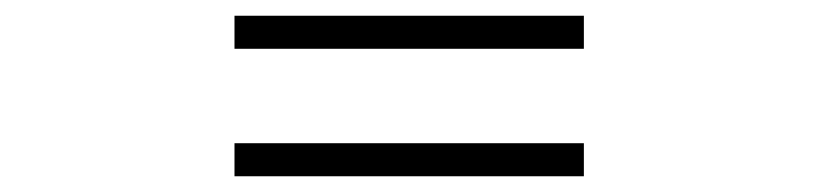

<svg xmlns="http://www.w3.org/2000/svg" viewBox="-20 -502 1040 244"><path d="M278 -482H722V-440H278ZM278 -320H722V-278H278Z"/></svg>

Font: SpoqaHanSans-Bold
Style: Regular
Weight: 700
Designer: [Spoqa Han Sans] Dong-huui Kim \uAE40 \uB3D9 \uD718   [Noto Sans] Ryoko NISHIZUKA \u897F \u585A \u6DBC \u5B50  (kana & i
Foundry: Spoqa (http://www.spoqa-han-sans.com)
Version: Version 2.000